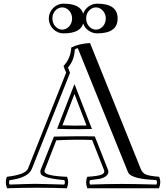

<svg xmlns="http://www.w3.org/2000/svg" viewBox="-20 -992 898 1036"><path d="M823.7 -20Q796.4 -21.5 770.8 -24.2Q745.1 -26.9 724.1 -31.7Q703.1 -36.6 688.7 -44.7Q674.3 -52.7 669.9 -64.9L399.9 -731.9Q391.6 -731.4 383.8 -725.1Q380.4 -664.6 346.7 -627.9L357.9 -599.1L151.9 -81.1Q132.3 -32.2 31.7 -20Q28.8 -13.2 28.8 -7.8Q28.8 -2 31.7 3.9Q87.4 2 121.3 1Q155.3 0 168 0Q179.2 0 219 1Q258.8 2 327.1 3.9Q330.1 -2 330.1 -7.8Q330.1 -13.2 327.1 -20Q286.6 -23.9 261.2 -28.6Q235.8 -33.2 221.7 -38.6Q207.5 -43.9 202.6 -50.5Q197.8 -57.1 197.8 -65.4Q197.8 -70.8 199.7 -76.2L271 -254.9Q325.2 -255.9 358.6 -256.3Q392.1 -256.8 404.8 -256.8Q432.6 -256.8 454.3 -256.6Q476.1 -256.3 491.7 -255.9L562.5 -76.2Q564.9 -68.8 564.9 -64.9Q564.9 -51.8 551.5 -41.5Q538.1 -31.2 518.6 -27.3L465.8 -20Q462.9 -13.2 462.9 -7.8Q462.9 -2 465.8 3.9Q507.3 2.4 550 1.5Q592.8 0.5 637.7 0.5Q682.6 0.5 728.8 1.5Q774.9 2.4 823.7 3.9Q827.1 -2.9 827.1 -7.8Q827.1 -10.7 826.2 -13.7Q825.2 -16.6 823.7 -20ZM404.8 -294.9Q334 -294.9 288.1 -296.9L380.9 -536.1H382.8L476.1 -295.9Q449.7 -294.9 404.8 -294.9ZM381.8 -484.9 316.9 -315.9Q376 -313 446.8 -314.9ZM838.9 -38.1Q851.1 -8.8 837.9 23.9H450.7Q439 -9.8 450.7 -38.1Q503.9 -41 525.9 -49.1Q547.9 -57.1 541 -75.2L477.1 -236.8Q386.7 -240.2 283.7 -234.9L220.7 -73.2Q217.8 -64.9 225.3 -58.3Q232.9 -51.8 250 -47.9Q267.1 -43.9 290 -41.5Q313 -39.1 341.8 -38.1Q354 -8.8 340.8 23.9Q180.7 18.1 18.1 23.9Q4.9 -8.8 17.1 -38.1Q117.7 -49.8 130.9 -82L336.9 -600.1Q335 -604 329.3 -617.9Q323.7 -631.8 322.8 -636.2Q360.8 -674.8 364.7 -735.8Q407.7 -756.8 465.8 -759.8L739.7 -80.1Q749 -57.1 769 -49.6Q789.1 -42 838.9 -38.1ZM277.8 -934.1Q262.7 -917.5 262.7 -892.1Q262.7 -879.4 267.1 -868.4Q271.5 -857.4 278.8 -849.4Q286.1 -841.3 295.9 -836.7Q305.7 -832 315.9 -832Q326.2 -832 335.9 -836.7Q345.7 -841.3 353 -849.4Q360.4 -857.4 364.7 -868.4Q369.1 -879.4 369.1 -892.1Q369.1 -904.8 364.7 -915.8Q360.4 -926.8 353 -934.8Q345.7 -942.9 335.9 -947.5Q326.2 -952.1 315.9 -952.1Q305.7 -952.1 295.9 -947.8Q286.1 -943.4 277.8 -934.1ZM460 -934.1Q444.8 -917.5 444.8 -892.1Q444.8 -879.9 449 -868.9Q453.1 -857.9 460.4 -849.9Q467.8 -841.8 477.3 -836.9Q486.8 -832 498 -832Q508.8 -832 518.3 -836.9Q527.8 -841.8 535.2 -849.9Q542.5 -857.9 546.6 -868.9Q550.8 -879.9 550.8 -892.1Q550.8 -904.3 546.6 -915Q542.5 -925.8 535.2 -934.1Q527.8 -942.4 518.3 -947.3Q508.8 -952.1 498 -952.1Q476.1 -952.1 460 -934.1ZM504.9 -972.2Q614.7 -972.2 614.7 -892.1Q614.7 -812 504.9 -812Q479 -812 458 -826.7Q437 -841.3 428.7 -865.2Q414.1 -812 322.8 -812Q306.2 -812 291.7 -818.4Q277.3 -824.7 266.6 -835.7Q255.9 -846.7 249.5 -861.3Q243.2 -876 243.2 -892.1Q243.2 -908.2 249.5 -922.9Q255.9 -937.5 266.6 -948.5Q277.3 -959.5 291.7 -965.8Q306.2 -972.2 322.8 -972.2Q414.1 -972.2 428.7 -918Q437 -941.9 458 -957Q479 -972.2 504.9 -972.2Z"/></svg>

Font: Jacques Francois Shadow
Style: Regular
Weight: 400
Designer: Alexei Vanyashin, Nikita Kanarev (i@xarsok.ru)
Foundry: Cyreal (www.cyreal.org)
Version: Version 1.003